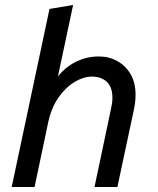

<svg xmlns="http://www.w3.org/2000/svg" viewBox="-20 -752 634 772"><path d="M27 0 179 -716 274 -732 204 -403 193 -416Q225 -469 273 -497Q321 -525 378 -525Q418 -525 451.5 -506.5Q485 -488 505 -454Q525 -420 525 -371Q525 -363 524.5 -353.5Q524 -344 522.5 -334Q521 -324 519 -314L452 0H360L426 -313Q429 -326 430.5 -337Q432 -348 432 -358Q432 -402 409.5 -423Q387 -444 349 -444Q316 -444 280 -422.5Q244 -401 215.5 -360.5Q187 -320 174 -261L119 0Z"/></svg>

Font: Radio Canada
Style: Italic
Weight: 400
Italic angle: -12°
Designer: Charles Daoud, Etienne Aubert Bonn, Alexandre Saumier Demers, Jacques Le Bailly
Foundry: Radio-Canada
Version: Version 2.104;gftools[0.9.28.dev5+ged2979d]